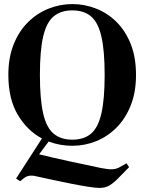

<svg xmlns="http://www.w3.org/2000/svg" viewBox="-20 -699 709 943"><path d="M335 17Q274 17 219 -4L172 59Q238 75 317.5 92.5Q397 110 475 126Q510 133 530 132.5Q550 132 568 122L601 103L614 122L562 175Q540 198 519 211Q498 224 469 224Q449 224 411.5 218Q374 212 328.5 203Q283 194 237 184Q191 174 154 166Q137 162 122.5 164.5Q108 167 95 178L79 191L59 178L186 -19Q114 -57 67.5 -135Q21 -213 21 -331Q21 -416 47 -481Q73 -546 117.5 -590Q162 -634 218.5 -656.5Q275 -679 335 -679Q395 -679 451.5 -657Q508 -635 552 -591.5Q596 -548 622 -483Q648 -418 648 -331Q648 -246 622 -181Q596 -116 552 -72Q508 -28 452 -5.5Q396 17 335 17ZM335 -13Q392 -13 427 -42.5Q462 -72 478 -142Q494 -212 494 -331Q494 -450 478 -519.5Q462 -589 427 -618.5Q392 -648 335 -648Q279 -648 243.5 -618.5Q208 -589 192 -519.5Q176 -450 176 -331Q176 -212 192 -142Q208 -72 243.5 -42.5Q279 -13 335 -13Z"/></svg>

Font: DM Serif Text
Style: Regular
Weight: 400
Designer: Colophon Foundry, Frank Grießhammer
Foundry: Colophon Foundry
Version: Version 5.200; ttfautohint (v1.8.3)